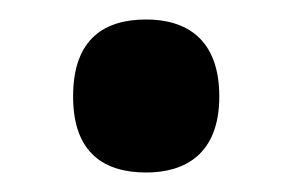

<svg xmlns="http://www.w3.org/2000/svg" viewBox="-20 -169 300 197"><path d="M130 8C170 8 205 -11 205 -70C205 -130 170 -149 130 -149C88 -149 55 -130 55 -70C55 -11 88 8 130 8Z"/></svg>

Font: Noto Serif Lao ExtraCondensed ExtraBold
Style: Regular
Weight: 800
Width: 2
Designer: Monotype Design Team
Foundry: Monotype Imaging Inc.
Version: Version 2.003